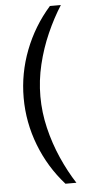

<svg xmlns="http://www.w3.org/2000/svg" viewBox="-60 -770 447 961"><g transform="rotate(-5 163.5 -289.5)"><path d="M229 157Q147 65 102.5 -50.5Q58 -166 58 -289Q58 -412 102.5 -527.5Q147 -643 229 -736H284Q245 -675 212.5 -601.5Q180 -528 161 -448.5Q142 -369 142 -289Q142 -209 161 -129.5Q180 -50 212.5 23.5Q245 97 284 157Z"/></g></svg>

Font: Archivo Condensed
Style: Regular
Weight: 400
Width: 3
Designer: Hector Gatti
Foundry: Omnibus-Type
Version: Version 2.001; ttfautohint (v1.8.3)